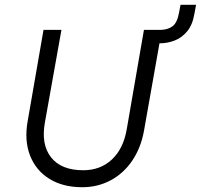

<svg xmlns="http://www.w3.org/2000/svg" viewBox="-20 -775 840 803"><path d="M162 -650H237L168 -264Q151 -171 193.5 -117Q236 -63 328 -63Q400 -63 448 -108Q496 -153 510 -234L582 -650H650Q679 -650 700 -664Q721 -678 729 -723L735 -755H800L793 -717Q785 -670 762 -643Q739 -616 709 -605Q679 -594 651 -594H647L582 -227Q569 -156 533 -103Q497 -50 443 -21Q389 8 324 8Q243 8 186.5 -27Q130 -62 105.5 -125Q81 -188 96 -270Z"/></svg>

Font: Overused Grotesk
Style: Italic
Weight: 400
Italic angle: -10°
Version: Version 0.003